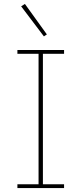

<svg xmlns="http://www.w3.org/2000/svg" viewBox="-20 -951 412 971"><path d="M202 -767 217 -777 106 -931 87 -919ZM304 0V-19H197V-679H304V-698H68V-679H175V-19H68V0Z"/></svg>

Font: IBM Plex Thai Thin
Style: Regular
Weight: 100
Designer: Mike Abbink, Paul van der Laan, Pieter van Rosmalen, Ben Mitchell, Mark Frömberg
Foundry: Bold Monday
Version: Version 1.0